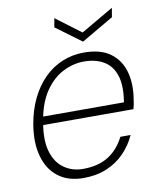

<svg xmlns="http://www.w3.org/2000/svg" viewBox="-81 -771 703 847"><g transform="rotate(-10 270.0 -347.0)"><path d="M225 12Q157 12 112.5 -22Q68 -56 51 -117Q34 -178 47 -258Q58 -323 83 -374Q108 -425 144 -460.5Q180 -496 225.5 -514.5Q271 -533 321 -533Q397 -533 440.5 -500.5Q484 -468 499 -413Q514 -358 502 -288Q501 -278 499 -269Q497 -260 494 -249H77L83 -286H458Q470 -358 455.5 -404Q441 -450 404.5 -472Q368 -494 315 -494Q267 -494 221.5 -471Q176 -448 142 -399.5Q108 -351 94 -275L91 -257Q78 -181 93.5 -130Q109 -79 145.5 -53.5Q182 -28 230 -28Q298 -28 343.5 -56.5Q389 -85 416 -139H462Q442 -95 409 -61Q376 -27 330 -7.5Q284 12 225 12ZM478 -706 471 -665 327 -581 213 -665 220 -705 332 -621Z"/></g></svg>

Font: DM Sans 10pt ExtraLight
Style: Italic
Weight: 250
Italic angle: -10°
Version: Version 4.004;gftools[0.9.30]